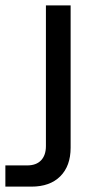

<svg xmlns="http://www.w3.org/2000/svg" viewBox="-97 -530 355 715"><path d="M-77 165V86H4Q38 86 56 67Q74 48 74 14V-510H166V20Q166 88 127.5 126.5Q89 165 20 165Z"/></svg>

Font: MuseoModerno
Style: Regular
Weight: 400
Designer: Pablo Cosgaya, Héctor Gatti, Marcela Romero, and the Authors of The MuseoModerno Project.
Foundry: Omnibus-Type Team
Version: Version 1.001